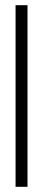

<svg xmlns="http://www.w3.org/2000/svg" viewBox="-20 -720 166 740"><path d="M40 -700H86V0H40Z"/></svg>

Font: Bebas Neue Book
Style: Regular
Weight: 400
Designer: Ryoichi Tsunekawa
Foundry: Ryoichi Tsunekawa
Version: Version 001.003